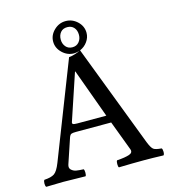

<svg xmlns="http://www.w3.org/2000/svg" viewBox="-116 -882 872 978"><g transform="rotate(-15 320.0 -393.0)"><path d="M320 -756Q297 -756 284.5 -741Q272 -726 272 -703Q272 -681 285 -665.5Q298 -650 320 -650Q342 -650 355 -665.5Q368 -681 368 -703Q368 -727 355 -741.5Q342 -756 320 -756ZM232 -703Q232 -737 258.5 -762.5Q285 -788 320 -788Q355 -788 381.5 -763Q408 -738 408 -703Q408 -678 392.5 -656.5Q377 -635 353 -625L559 -86Q572 -53 583 -45Q594 -37 625 -35Q630 -30 630 -16Q630 -2 625 2Q566 0 521 0Q464 0 390 2Q386 -2 386 -16Q386 -30 390 -35Q434 -38 455.5 -45.5Q477 -53 470 -72L411 -229H225Q207 -229 200.5 -226Q194 -223 190 -213L145 -79Q139 -61 150 -51Q161 -41 175 -38.5Q189 -36 214 -35Q218 -30 218 -16Q218 -2 214 2Q140 0 96 0Q63 0 7 2Q2 -2 2 -16Q2 -30 7 -35Q43 -37 60 -48.5Q77 -60 93 -101L290 -606Q299 -606 318.5 -611.5Q338 -617 350 -624Q335 -618 320 -618Q285 -618 258.5 -643.5Q232 -669 232 -703ZM243 -269H396L302 -527H300L218 -282Q216 -275 221 -272Q226 -269 243 -269Z"/></g></svg>

Font: Linux Libertine Mono O
Style: Mono
Weight: 400
Designer: Philipp H. Poll
Foundry: Philipp H. Poll
Version: Version 5.1.7